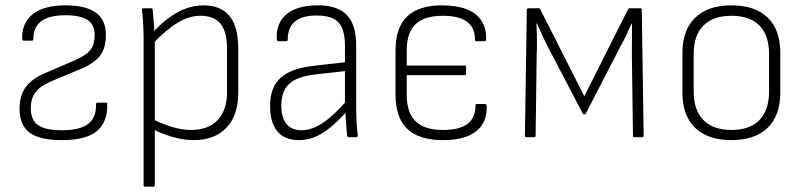

<svg xmlns="http://www.w3.org/2000/svg" viewBox="-20 -513 3003 718"><path d="M211 11Q130 11 92 -16Q54 -43 53 -105Q53 -154 75 -185.5Q97 -217 145 -238L261 -288Q304 -307 319 -327.5Q334 -348 334 -382Q334 -421 307 -438.5Q280 -456 224 -456Q163 -456 133.5 -433Q104 -410 105 -368Q105 -361 100 -361H69Q64 -361 63 -368Q61 -427 102.5 -460Q144 -493 225 -493Q300 -493 338 -466Q376 -439 376 -382Q376 -335 355.5 -306.5Q335 -278 284 -256L167 -207Q129 -190 112 -167Q95 -144 95 -107Q96 -63 123 -44.5Q150 -26 212 -26Q279 -26 309.5 -49.5Q340 -73 339 -122Q339 -129 344 -129H375Q379 -129 380 -128Q381 -127 381 -123Q383 -58 343 -23.5Q303 11 211 11Z M703 11Q668 11 627 -0.5Q586 -12 549 -31L548 -69Q585 -50 622.5 -38.5Q660 -27 695 -27Q759 -27 794 -64Q829 -101 829 -168V-328Q829 -394 805 -424Q781 -454 730 -454Q687 -454 644 -428Q601 -402 549 -347L548 -388Q581 -424 612.5 -447Q644 -470 676 -481.5Q708 -493 741 -493Q805 -493 838 -453.5Q871 -414 871 -330V-166Q871 -82 827 -35.5Q783 11 703 11ZM522 185Q517 185 517 180V-370Q517 -395 515.5 -422.5Q514 -450 511 -475Q510 -482 516 -482H546Q551 -482 551 -476Q553 -454 555 -429.5Q557 -405 557 -387L559 -367V180Q559 185 553 185Z M1284 0Q1279 0 1278 -7Q1276 -27 1274 -53.5Q1272 -80 1271 -103L1270 -120V-341Q1270 -403 1246 -429Q1222 -455 1164 -455Q1056 -455 1056 -365Q1056 -359 1051 -359H1021Q1015 -359 1015 -367Q1012 -426 1050.5 -459Q1089 -492 1165 -493Q1240 -494 1276 -458Q1312 -422 1312 -342V-114Q1312 -83 1313.5 -56Q1315 -29 1318 -6Q1318 0 1312 0ZM1099 11Q1044 11 1017 -22Q990 -55 990 -117Q990 -162 1007 -193.5Q1024 -225 1062 -243.5Q1100 -262 1162 -268L1278 -281V-248L1162 -235Q1091 -227 1061.5 -199.5Q1032 -172 1032 -119Q1032 -75 1050.5 -50.5Q1069 -26 1109 -26Q1147 -26 1189.5 -55Q1232 -84 1282 -143L1283 -103Q1228 -41 1185.5 -15Q1143 11 1099 11Z M1636 11Q1548 11 1503.5 -30.5Q1459 -72 1459 -162V-323Q1459 -411 1503 -452Q1547 -493 1633 -493Q1688 -493 1725 -478.5Q1762 -464 1780.5 -435.5Q1799 -407 1798 -367Q1798 -359 1792 -359H1761Q1756 -359 1756 -366Q1756 -410 1726 -432Q1696 -454 1635 -454Q1568 -454 1534.5 -423Q1501 -392 1501 -324V-268H1718Q1723 -268 1723 -262V-238Q1723 -232 1718 -232H1501V-159Q1501 -91 1534.5 -59Q1568 -27 1637 -27Q1699 -27 1728.5 -50Q1758 -73 1758 -117Q1758 -124 1763 -124H1794Q1800 -124 1800 -116Q1802 -55 1760.5 -22Q1719 11 1636 11Z M1949 0Q1943 0 1943 -5L1950 -476Q1950 -482 1956 -482H1995Q2000 -482 2001 -477L2165 -153L2328 -477Q2330 -482 2334 -482H2375Q2380 -482 2380 -476L2387 -5Q2387 0 2382 0H2353Q2347 0 2347 -5L2343 -303Q2343 -318 2343 -340.5Q2343 -363 2343.5 -386Q2344 -409 2343 -425H2342Q2332 -403 2322 -381.5Q2312 -360 2301 -341L2171 -89Q2169 -85 2165 -85Q2163 -85 2162 -86Q2161 -87 2159 -89L2025 -345Q2016 -364 2006.5 -384Q1997 -404 1988 -425H1986Q1987 -410 1987.5 -388.5Q1988 -367 1988 -346Q1988 -325 1987 -311L1983 -5Q1983 0 1978 0Z M2715 11Q2628 11 2580 -34.5Q2532 -80 2532 -167V-315Q2532 -401 2580 -447Q2628 -493 2715 -493Q2803 -493 2850.5 -447.5Q2898 -402 2898 -315V-167Q2898 -81 2850.5 -35Q2803 11 2715 11ZM2715 -27Q2784 -27 2820 -64Q2856 -101 2856 -172V-310Q2856 -381 2820 -417.5Q2784 -454 2715 -454Q2647 -454 2610.5 -417.5Q2574 -381 2574 -310V-172Q2574 -101 2610.5 -64Q2647 -27 2715 -27Z"/></svg>

Font: Sofia Sans Semi Condensed ExtraLight
Style: Regular
Weight: 250
Version: Version 4.100